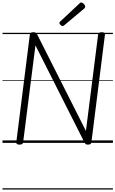

<svg xmlns="http://www.w3.org/2000/svg" viewBox="-20 -1149 928 1544"><path d="M136 14Q109 14 111 -5L220 -871Q221 -881 228 -885.5Q235 -890 248 -890Q260 -890 266.5 -886.5Q273 -883 278 -874L671 -96L769 -871Q771 -881 778 -885.5Q785 -890 799 -890Q826 -890 824 -871L715 -5Q714 5 707 9.5Q700 14 687 14Q676 14 670.5 10.5Q665 7 660 -2L265 -784L166 -5Q165 5 158 9.5Q151 14 136 14ZM483 -939Q476 -939 467 -948Q458 -957 458 -963Q458 -966 458.5 -969Q459 -972 464 -976L618 -1120Q622 -1124 625 -1126.5Q628 -1129 632 -1129Q639 -1129 647 -1123.5Q655 -1118 660 -1110.5Q665 -1103 665 -1096Q665 -1092 664 -1089Q663 -1086 658 -1081L497 -946Q492 -943 489 -941Q486 -939 483 -939ZM0 365H888V375H0ZM0 -20H888V0H0ZM0 -505H888V-500H0ZM0 -885H888V-875H0Z"/></svg>

Font: Playwrite GB J Guides
Style: Italic
Weight: 400
Italic angle: -7.01216°
Designer: Veronika Burian, José Scaglione
Foundry: TypeTogether
Version: Version 1.003